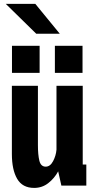

<svg xmlns="http://www.w3.org/2000/svg" viewBox="-20 -930 490 962"><path d="M151 11.5Q92.5 11.5 66 -34Q39.5 -79.5 39.5 -158.5V-500H170V-203Q170 -154.5 177.2 -124.8Q184.5 -95 209 -95Q231.5 -95 246 -122.5Q260.5 -150 263 -180V-500H394.5V-105.5H412.5V0H287.5L271.5 -71.5Q253 -37 222.2 -12.8Q191.5 11.5 151 11.5ZM40 -700.5H178.5V-565H40ZM255 -700.5H393.5V-565H255ZM161.5 -761 9 -910.5H157L279.5 -761Z"/></svg>

Font: Trispace Condensed SemiBold
Style: Regular
Weight: 600
Width: 3
Designer: Tyler Finck
Foundry: Etcetera Type Company
Version: Version 1.210; ttfautohint (v1.8.3)